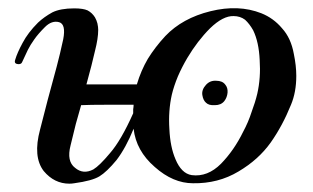

<svg xmlns="http://www.w3.org/2000/svg" viewBox="-20 -440 752 461"><path d="M541 -401.4Q556.6 -401.4 568.4 -392.6Q579.1 -382.8 587.9 -367.2Q601.6 -338.9 603.5 -295.9Q606.4 -252.9 597.7 -214.8Q592.8 -194.3 584 -170.9Q576.2 -146.5 563.5 -123Q542 -79.1 510.7 -46.9Q478.5 -14.6 440.4 -19.5Q427.7 -21.5 418 -31.2Q408.2 -41 401.4 -57.6Q388.7 -86.9 386.7 -129.9Q383.8 -173.8 392.6 -212.9Q397.5 -233.4 407.2 -256.8Q417 -279.3 429.7 -300.8Q454.1 -341.8 484.4 -372.1Q515.6 -402.3 541 -401.4ZM474.6 -236.3Q463.9 -224.6 465.8 -211.9Q467.8 -199.2 474.6 -193.4Q481.4 -186.5 496.1 -187.5Q510.7 -187.5 518.6 -197.3Q525.4 -206.1 526.4 -217.8Q527.3 -229.5 520.5 -237.3Q513.7 -246.1 499 -246.1Q484.4 -247.1 474.6 -236.3ZM299.8 -168Q270.5 -102.5 244.1 -72.3Q218.8 -42 204.1 -33.2Q179.7 -20.5 160.2 -37.1Q139.6 -52.7 149.4 -90.8Q156.2 -118.2 162.1 -142.6Q168.9 -167 174.8 -187.5Q195.3 -188.5 237.3 -188.5Q279.3 -188.5 300.8 -188.5Q300.8 -183.6 299.8 -177.7Q299.8 -172.9 299.8 -168ZM443.4 0Q503.9 1 552.7 -28.3Q600.6 -56.6 629.9 -97.7Q658.2 -137.7 678.7 -188.5Q691.4 -218.8 691.4 -257.8Q691.4 -282.2 685.5 -310.5Q678.7 -348.6 657.2 -372.1Q636.7 -396.5 607.4 -408.2Q552.7 -429.7 485.4 -413.1Q418 -396.5 377 -353.5Q352.5 -327.1 335 -298.8Q318.4 -270.5 308.6 -237.3Q285.2 -237.3 245.1 -237.3Q205.1 -237.3 187.5 -237.3Q201.2 -287.1 208 -317.4Q215.8 -347.7 215.8 -368.2Q215.8 -375 213.9 -383.8Q211.9 -391.6 208 -398.4Q201.2 -409.2 190.4 -415Q179.7 -419.9 158.2 -419.9Q125 -419.9 105.5 -410.2Q85.9 -399.4 71.3 -385.7Q46.9 -361.3 34.2 -336.9Q21.5 -313.5 16.6 -296.9Q15.6 -293.9 15.6 -292Q15.6 -287.1 22.5 -286.1Q31.2 -285.2 33.2 -291Q41 -307.6 46.9 -320.3Q52.7 -332 62.5 -345.7Q71.3 -358.4 87.9 -375Q104.5 -391.6 122.1 -386.7Q138.7 -381.8 131.8 -345.7Q124 -309.6 116.2 -280.3Q92.8 -195.3 76.2 -128.9Q58.6 -63.5 85 -29.3Q110.4 1 146.5 1Q152.3 1 158.2 0Q201.2 -5.9 218.8 -16.6Q236.3 -27.3 259.8 -55.7Q282.2 -85 300.8 -130.9Q306.6 -78.1 351.6 -39.1Q395.5 0 443.4 0Z"/></svg>

Font: Gilchrist
Style: Regular
Weight: 400
Version: 1.0